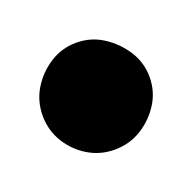

<svg xmlns="http://www.w3.org/2000/svg" viewBox="-55 -666 211 211"><g transform="rotate(-20 50.5 -560.5)"><path d="M-12 -560Q-12 -543 -3.5 -529Q5 -515 19 -506.5Q33 -498 50 -498Q67 -498 81 -506.5Q95 -515 104 -529Q113 -543 113 -560Q113 -577 104 -591Q95 -605 81 -614Q67 -623 50 -623Q33 -623 19 -614Q5 -605 -3.5 -591Q-12 -577 -12 -560Z"/></g></svg>

Font: Linefont Medium
Style: Regular
Weight: 500
Monospace: yes
Version: Version 3.002;gftools[0.9.33]